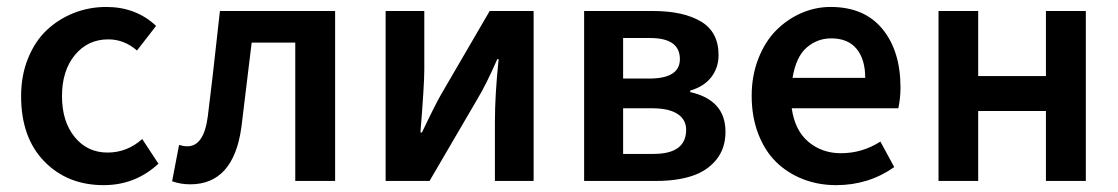

<svg xmlns="http://www.w3.org/2000/svg" viewBox="-20 -523 3231 555"><path d="M279.8 12.2Q174.8 12.2 107.9 -56.6Q41 -125.5 41 -245.1Q41 -304.7 61 -354.2Q81.1 -403.8 115 -435.8Q148.9 -467.8 193.4 -485.4Q237.8 -502.9 287.1 -502.9Q373 -502.9 431.2 -448.2L376 -377Q338.9 -409.2 293 -409.2Q233.9 -409.2 196.5 -364Q159.2 -318.8 159.2 -245.1Q159.2 -171.9 195.8 -127Q232.4 -82 291 -82Q347.2 -82 391.1 -121.1L438 -49.8Q371.1 12.2 279.8 12.2Z M529.8 9.8Q502 9.8 477.5 1L497.6 -104Q511.2 -100.1 521.5 -100.1Q569.3 -100.1 580.6 -186Q591.3 -268.1 615.7 -491.2H948.7V0H833.5V-399.9H707.5Q702.6 -359.4 692.6 -277.3Q682.6 -195.3 677.7 -154.8Q654.8 9.8 529.8 9.8Z M1094.7 0V-491.2H1206.5V-321.8Q1206.5 -277.8 1195.3 -140.1H1199.7Q1240.7 -226.1 1257.3 -253.9L1395.5 -491.2H1522.5V0H1410.6V-169.9Q1410.6 -250 1421.4 -352.1H1417.5Q1384.8 -277.3 1359.4 -235.8L1221.7 0Z M1668.5 0V-491.2H1867.2Q1955.1 -491.2 2006.1 -460.9Q2057.1 -430.7 2057.1 -363.8Q2057.1 -327.1 2035.9 -299.8Q2014.6 -272.5 1975.1 -261.2V-256.8Q2077.1 -233.9 2077.1 -142.1Q2077.1 -93.8 2050.3 -61Q2023.4 -28.3 1979.7 -14.2Q1936 0 1877.4 0ZM1781.2 -295.9H1856.4Q1945.3 -295.9 1945.3 -352.1Q1945.3 -413.1 1859.4 -413.1H1781.2ZM1781.2 -78.1H1869.1Q1963.4 -78.1 1963.4 -147.9Q1963.4 -177.2 1938.5 -193.6Q1913.6 -210 1865.2 -210H1781.2Z M2382.8 -412.1Q2342.3 -412.1 2311.5 -385.3Q2280.8 -358.4 2271 -297.9H2481Q2481 -351.6 2456.1 -381.8Q2431.2 -412.1 2382.8 -412.1ZM2397 12.2Q2345.2 12.2 2300.5 -5.4Q2255.9 -22.9 2223.1 -55.2Q2190.4 -87.4 2171.6 -136.7Q2152.8 -186 2152.8 -246.1Q2152.8 -304.2 2172.1 -353.5Q2191.4 -402.8 2223.4 -435.1Q2255.4 -467.3 2296.1 -485.1Q2336.9 -502.9 2380.9 -502.9Q2478.5 -502.9 2530.8 -439.2Q2583 -375.5 2583 -270Q2583 -239.3 2576.7 -210H2268.6Q2277.8 -145.5 2317.1 -112.8Q2356.4 -80.1 2410.6 -80.1Q2472.7 -80.1 2524.9 -113.8L2564.9 -40Q2490.7 12.2 2397 12.2Z M2692.9 0V-491.2H2807.6V-303.2H3003.4V-491.2H3118.7V0H3003.4V-202.1H2807.6V0Z"/></svg>

Font: Source Sans 3 Semibold
Style: Regular
Weight: 600
Designer: Paul D. Hunt
Foundry: Adobe
Version: Version 3.052;hotconv 1.1.0;makeotfexe 2.6.0